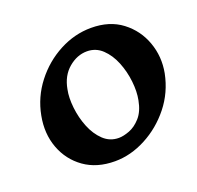

<svg xmlns="http://www.w3.org/2000/svg" viewBox="-79 -750 563 549"><g transform="rotate(-20 203.0 -475.0)"><path d="M184 -284Q129 -284 91 -311Q53 -338 36.5 -382.5Q20 -427 30 -479Q40 -532 73 -574.5Q106 -617 152.5 -641.5Q199 -666 249 -666Q305 -666 342.5 -637.5Q380 -609 396 -564.5Q412 -520 403 -472Q392 -417 358.5 -375Q325 -333 278.5 -308.5Q232 -284 184 -284ZM217 -343Q231 -343 249.5 -350Q268 -357 284 -375Q300 -393 306 -425Q311 -450 307.5 -481.5Q304 -513 292.5 -541.5Q281 -570 261.5 -588.5Q242 -607 215 -607Q185 -607 159 -585Q133 -563 126 -524Q121 -500 124.5 -468.5Q128 -437 139.5 -408.5Q151 -380 170.5 -361.5Q190 -343 217 -343Z"/></g></svg>

Font: Young Serif Light
Style: Italic
Weight: 300
Italic angle: -10.979°
Designer: Bastien Sozeau
Foundry: NBR — Bastien Sozeau
Version: Version 5.001